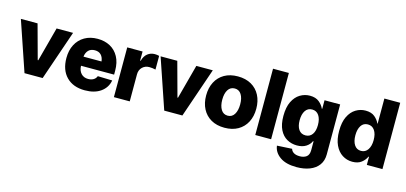

<svg xmlns="http://www.w3.org/2000/svg" viewBox="-78 -1274 4306 2035"><g transform="rotate(15 2075.5 -256.5)"><path d="M570.3 -545.9 382.8 0H183.6L-2.4 -545.9H180.7L283.2 -169.9H289.1L389.6 -545.9Z M846.7 10.3Q717.8 10.3 644.3 -64.7Q570.8 -139.6 570.8 -271Q570.8 -355.5 603.8 -418.7Q636.7 -481.9 697.5 -517.3Q758.3 -552.7 840.3 -552.7Q918 -552.7 977.5 -520.5Q1037.1 -488.3 1071 -426Q1105 -363.8 1105 -273.9V-231H741.7Q743.7 -177.2 772.9 -146.2Q802.2 -115.2 849.6 -115.2Q883.8 -115.2 908 -129.4Q932.1 -143.6 942.4 -170.4L1101.6 -166Q1086.9 -85.4 1020.3 -37.6Q953.6 10.3 846.7 10.3ZM842.3 -427.7Q797.9 -427.7 772.5 -401.6Q747.1 -375.5 742.2 -331.1H939.9Q935.1 -376.5 910.4 -402.1Q885.7 -427.7 842.3 -427.7Z M1164.6 0V-545.9H1333V-445.8H1338.9Q1353.5 -500 1387.5 -526.4Q1421.4 -552.7 1465.8 -552.7Q1491.2 -552.7 1514.6 -546.4V-396Q1502 -399.9 1481.9 -402.3Q1461.9 -404.8 1446.3 -404.8Q1399.9 -404.8 1369.1 -374.8Q1338.4 -344.7 1338.4 -296.4V0Z M2103.5 -545.9 1916 0H1716.8L1530.8 -545.9H1713.9L1816.4 -169.9H1822.3L1922.9 -545.9Z M2378.9 10.3Q2293 10.3 2231.4 -25.1Q2169.9 -60.5 2137 -123.8Q2104 -187 2104 -271Q2104 -355 2137 -418.5Q2169.9 -481.9 2231.4 -517.3Q2293 -552.7 2378.9 -552.7Q2464.8 -552.7 2526.6 -517.3Q2588.4 -481.9 2621.3 -418.5Q2654.3 -355 2654.3 -271Q2654.3 -187 2621.3 -123.8Q2588.4 -60.5 2526.6 -25.1Q2464.8 10.3 2378.9 10.3ZM2379.9 -122.1Q2426.8 -122.1 2452.1 -163.1Q2477.5 -204.1 2477.5 -272Q2477.5 -339.8 2452.1 -380.1Q2426.8 -420.4 2379.9 -420.4Q2331.5 -420.4 2306.2 -380.1Q2280.8 -339.8 2280.8 -272Q2280.8 -204.1 2306.2 -163.1Q2331.5 -122.1 2379.9 -122.1Z M2889.6 -727.5V0H2715.8V-727.5Z M3224.6 215.8Q3107.9 215.8 3041.7 168.5Q2975.6 121.1 2966.8 49.3L3130.9 40Q3137.7 65.4 3162.4 80.6Q3187 95.7 3229 95.7Q3272.9 95.7 3301.5 74.5Q3330.1 53.2 3330.1 1V-95.2H3323.7Q3308.1 -57.6 3268.8 -32.5Q3229.5 -7.3 3168.9 -7.3Q3109.4 -7.3 3059.8 -35.2Q3010.3 -63 2980.7 -121.8Q2951.2 -180.7 2951.2 -272.9Q2951.2 -369.1 2981.7 -430.9Q3012.2 -492.7 3062 -522.7Q3111.8 -552.7 3168.9 -552.7Q3232.9 -552.7 3271 -521.2Q3309.1 -489.7 3324.7 -452.1H3329.6V-545.9H3501V2.4Q3501 71.8 3466.1 119.4Q3431.2 167 3368.9 191.4Q3306.6 215.8 3224.6 215.8ZM3229.5 -133.8Q3276.9 -133.8 3303.5 -170.9Q3330.1 -208 3330.1 -273.4Q3330.1 -339.8 3303.7 -378.7Q3277.3 -417.5 3229.5 -417.5Q3181.2 -417.5 3155.3 -378.2Q3129.4 -338.9 3129.4 -273.4Q3129.4 -208 3155.3 -170.9Q3181.2 -133.8 3229.5 -133.8Z M3780.8 7.8Q3720.7 7.8 3671.1 -23.7Q3621.6 -55.2 3592.3 -117.4Q3563 -179.7 3563 -272.5Q3563 -368.7 3593.3 -430.7Q3623.5 -492.7 3673.1 -522.7Q3722.7 -552.7 3779.8 -552.7Q3844.2 -552.7 3881.3 -521.2Q3918.5 -489.7 3934.1 -452.1H3937.5V-727.5H4111.3V0H3939.9V-88.9H3934.1Q3917.5 -50.8 3880.1 -21.5Q3842.8 7.8 3780.8 7.8ZM3840.8 -127.4Q3888.2 -127.4 3915 -167Q3941.9 -206.5 3941.9 -272.5Q3941.9 -339.4 3915.3 -378.4Q3888.7 -417.5 3840.8 -417.5Q3792.5 -417.5 3766.8 -377.9Q3741.2 -338.4 3741.2 -272.5Q3741.2 -206.5 3767.1 -167Q3793 -127.4 3840.8 -127.4Z"/></g></svg>

Font: Inter Tight ExtraBold
Style: Regular
Weight: 800
Designer: Rasmus Andersson
Foundry: rsms
Version: Version 3.004; ttfautohint (v1.8.4.7-5d5b)